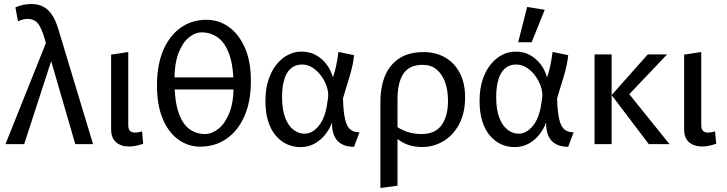

<svg xmlns="http://www.w3.org/2000/svg" viewBox="-20 -723 3645 963"><path d="M357.6 0 203.2 -531.5Q186.5 -587.4 168.2 -607.8Q149.9 -628.2 118.5 -628.2Q105.6 -628.2 93.5 -624.8Q81.3 -621.5 70.3 -616.2L57.2 -685.9Q75 -694.1 96.1 -698.5Q117.3 -702.9 137.6 -702.9Q170.2 -702.9 195.7 -690Q221.3 -677.1 240.3 -649.3Q259.3 -621.5 272.5 -576.9L446.8 0ZM7.4 0 215.4 -519.8 251.6 -462.5 101.3 0Z M627.5 11.8Q587.2 11.8 562.3 -9.4Q537.4 -30.7 537.4 -73.9V-449L623.3 -462.1V-93.2Q623.3 -77.1 631.4 -67.6Q639.6 -58.1 655.8 -58.1Q677 -58.1 692.4 -64.3L698.3 -2.4Q687.7 1.9 668 6.9Q648.3 11.8 627.5 11.8Z M984.5 12.6Q923.6 12.6 874.1 -23.2Q824.6 -59 795.9 -127.6Q767.3 -196.3 767.3 -293.3Q767.3 -398 799.1 -471.8Q830.9 -545.5 887.1 -584.7Q943.3 -623.8 1016 -623.8Q1077.6 -623.8 1128 -587.7Q1178.3 -551.5 1208.4 -483.3Q1238.4 -415 1238.4 -317.3Q1238.4 -213.3 1205.6 -139.5Q1172.8 -65.7 1115.4 -26.6Q1057.9 12.6 984.5 12.6ZM1009 -50.7Q1041.5 -50.7 1074.3 -75.9Q1107.2 -101.2 1129.3 -154.2Q1151.5 -207.1 1151.5 -289.3Q1151.5 -389.7 1130.3 -449.1Q1109.2 -508.5 1073.1 -534.5Q1037.1 -560.6 991.5 -560.6Q958.4 -560.6 926.9 -534.8Q895.5 -509.1 875.2 -456.2Q854.9 -403.4 854.9 -321.3Q854.9 -221.5 874.3 -162.2Q893.7 -102.8 928.6 -76.7Q963.4 -50.7 1009 -50.7ZM841 -274.2V-334.9H1161.5V-274.2Z M1486.3 14.8Q1451 14.8 1419.5 0.5Q1387.9 -13.9 1363.4 -42.6Q1338.8 -71.3 1325 -114.7Q1311.3 -158.1 1311.3 -216Q1311.3 -276.6 1326.5 -322.7Q1341.8 -368.9 1367.6 -400.5Q1393.5 -432.1 1425.4 -448.1Q1457.3 -464.1 1490.6 -464.1Q1530.7 -464.1 1559.3 -449.4Q1587.8 -434.7 1606.8 -413.4Q1625.8 -392 1636.2 -370.4Q1646.6 -348.9 1649.9 -334.8Q1659.4 -363 1666 -393.2Q1672.6 -423.5 1677.5 -462.6L1756.1 -446.2Q1750.6 -397.7 1735.8 -347.2Q1721 -296.8 1700.2 -229.8Q1702 -162.8 1710.7 -125.4Q1719.3 -88.1 1737.2 -73.5Q1755.1 -59 1783.2 -59.7L1755.8 13.3Q1739.7 13.8 1720.5 9.7Q1701.4 5.5 1683.8 -6.8Q1666.3 -19.1 1655.6 -43.8Q1644.9 -68.5 1644.8 -109Q1635 -78.8 1612.9 -50.2Q1590.9 -21.5 1559.1 -3.4Q1527.4 14.8 1486.3 14.8ZM1506.5 -52.5Q1547.3 -52.5 1579.4 -92.6Q1611.5 -132.8 1620.7 -202.1Q1622.2 -210.8 1623.7 -220.2Q1625.2 -229.6 1625.9 -238.1Q1627.6 -264 1617.8 -291.9Q1608 -319.8 1589.6 -344.2Q1571.2 -368.6 1547.1 -384Q1523 -399.4 1494.7 -399.4Q1461.9 -399.4 1439.3 -380.2Q1416.8 -361.1 1405.8 -324.4Q1394.7 -287.6 1394.7 -236Q1394.7 -173.4 1410.3 -132.7Q1426 -92 1451.8 -72.2Q1477.5 -52.5 1506.5 -52.5Z M1888 219.9V-210.9Q1888 -287.5 1911.6 -343.6Q1935.2 -399.6 1983.3 -430.7Q2031.4 -461.8 2104.9 -461.8Q2163.8 -461.8 2210.8 -435.7Q2257.8 -409.6 2285.2 -358.9Q2312.7 -308.1 2312.7 -234.5Q2312.7 -155.9 2283 -100.2Q2253.4 -44.4 2204.3 -15.1Q2155.2 14.3 2097.4 14.3Q2065.5 14.3 2039.9 7.4Q2014.3 0.5 1993.2 -12.5Q1972.2 -25.5 1951.3 -43.7V-100.6Q1985.3 -74.6 2019.8 -62.7Q2054.3 -50.7 2094.2 -50.7Q2163.3 -50.7 2195.2 -96Q2227 -141.3 2227 -216.6Q2227 -270.7 2212.3 -311.2Q2197.6 -351.6 2169.6 -374.7Q2141.5 -397.8 2100.5 -397.8Q2032.4 -397.8 2003 -352.9Q1973.7 -308 1973.7 -224.5V208.4Z M2560.3 14.8Q2525 14.8 2493.5 0.5Q2461.9 -13.9 2437.4 -42.6Q2412.8 -71.3 2399 -114.7Q2385.3 -158.1 2385.3 -216Q2385.3 -276.6 2400.5 -322.7Q2415.8 -368.9 2441.6 -400.5Q2467.5 -432.1 2499.4 -448.1Q2531.3 -464.1 2564.6 -464.1Q2604.7 -464.1 2633.3 -449.4Q2661.8 -434.7 2680.8 -413.4Q2699.8 -392 2710.2 -370.4Q2720.6 -348.9 2723.9 -334.8Q2733.4 -363 2740 -393.2Q2746.6 -423.5 2751.5 -462.6L2830.1 -446.2Q2824.6 -397.7 2809.8 -347.2Q2795 -296.8 2774.2 -229.8Q2776 -162.8 2784.7 -125.4Q2793.3 -88.1 2811.2 -73.5Q2829.1 -59 2857.2 -59.7L2829.8 13.3Q2813.7 13.8 2794.5 9.7Q2775.4 5.5 2757.8 -6.8Q2740.3 -19.1 2729.6 -43.8Q2718.9 -68.5 2718.8 -109Q2709 -78.8 2686.9 -50.2Q2664.9 -21.5 2633.1 -3.4Q2601.4 14.8 2560.3 14.8ZM2580.5 -52.5Q2621.3 -52.5 2653.4 -92.6Q2685.5 -132.8 2694.7 -202.1Q2696.2 -210.8 2697.7 -220.2Q2699.2 -229.6 2699.9 -238.1Q2701.6 -264 2691.8 -291.9Q2682 -319.8 2663.6 -344.2Q2645.2 -368.6 2621.1 -384Q2597 -399.4 2568.7 -399.4Q2535.9 -399.4 2513.3 -380.2Q2490.8 -361.1 2479.8 -324.4Q2468.7 -287.6 2468.7 -236Q2468.7 -173.4 2484.3 -132.7Q2500 -92 2525.8 -72.2Q2551.5 -52.5 2580.5 -52.5ZM2579 -511.1 2624 -688.3 2712.1 -673.8 2646.7 -511.1Z M3234.2 0 3047.7 -246 3228.9 -450H3325.7L3136.3 -250.5L3337.9 0ZM2962 0V-450H3047.7V0Z M3501.5 11.8Q3461.2 11.8 3436.3 -9.4Q3411.4 -30.7 3411.4 -73.9V-449L3497.3 -462.1V-93.2Q3497.3 -77.1 3505.4 -67.6Q3513.6 -58.1 3529.8 -58.1Q3551 -58.1 3566.4 -64.3L3572.3 -2.4Q3561.7 1.9 3542 6.9Q3522.3 11.8 3501.5 11.8Z"/></svg>

Font: Ancizar Sans Thin
Style: Regular
Weight: 100
Designer: Cesar Puertas, Viviana Monsalve, Julian Moncada, Julian Prieto, Jose Castro, Mariel Hernandez, Felipe Aragon, Sara Alarc
Version: Version 8.100